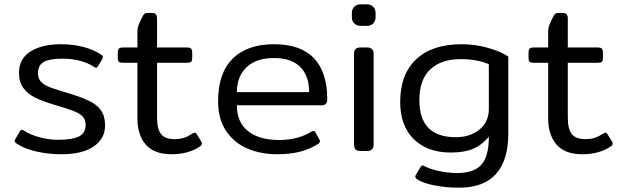

<svg xmlns="http://www.w3.org/2000/svg" viewBox="-20 -700 2888 890"><path d="M58 -34Q48 -40 48 -46Q48 -49 51 -55L72 -91Q77 -99 81 -99Q82 -99 90 -95Q121 -75 164 -63.5Q207 -52 249 -52Q315 -52 346 -67.5Q377 -83 377 -120Q377 -144 364.5 -158.5Q352 -173 323.5 -184.5Q295 -196 233 -214Q176 -231 142 -248Q108 -265 88 -292.5Q68 -320 68 -362Q68 -428 121.5 -461.5Q175 -495 262 -495Q318 -495 366 -482.5Q414 -470 447 -448Q457 -442 457 -435Q457 -432 454 -426L434 -393Q430 -386 426 -386Q421 -386 416 -390Q357 -428 270 -428Q210 -428 183 -413Q156 -398 156 -360Q156 -336 169.5 -321.5Q183 -307 206 -297.5Q229 -288 277 -274L316 -262Q374 -244 406.5 -225Q439 -206 453 -181Q467 -156 467 -118Q467 -58 415 -21.5Q363 15 263 15Q207 15 151.5 3Q96 -9 58 -34Z M617 -152V-409H552Q536 -409 531 -413.5Q526 -418 526 -433V-454Q526 -469 531 -474.5Q536 -480 552 -480H617V-550Q617 -569 622.5 -584Q628 -599 642 -626Q647 -634 651 -637Q655 -640 664 -640H684Q697 -640 702.5 -633.5Q708 -627 708 -614V-480H845Q861 -480 866 -474.5Q871 -469 871 -454V-433Q871 -418 866 -413.5Q861 -409 845 -409H708V-155Q708 -102 726.5 -78.5Q745 -55 790 -55Q815 -55 834 -61.5Q853 -68 874 -82Q880 -85 883 -85Q888 -85 892 -78L913 -44Q916 -38 916 -34Q916 -27 908 -22Q855 15 775 15Q695 15 656 -29.5Q617 -74 617 -152Z M991 -231Q991 -361 1058.5 -428Q1126 -495 1250 -495Q1373 -495 1435 -430.5Q1497 -366 1497 -239Q1497 -212 1471 -212H1078Q1078 -133 1130 -92Q1182 -51 1274 -51Q1361 -51 1424 -90Q1430 -93 1433 -93Q1439 -93 1442 -86L1461 -53Q1463 -50 1463 -45Q1463 -38 1455 -33Q1415 -8 1369.5 3.5Q1324 15 1265 15Q1190 15 1128 -11Q1066 -37 1028.5 -92.5Q991 -148 991 -231ZM1413 -273Q1413 -348 1372 -389.5Q1331 -431 1250 -431Q1167 -431 1122.5 -388Q1078 -345 1078 -273Z M1611 -620V-640Q1611 -657 1622 -668.5Q1633 -680 1652 -680H1680Q1699 -680 1710 -668.5Q1721 -657 1721 -640V-620Q1721 -603 1710 -591.5Q1699 -580 1680 -580H1652Q1633 -580 1622 -591.5Q1611 -603 1611 -620ZM1621 -30V-450Q1621 -465 1628 -472.5Q1635 -480 1651 -480H1681Q1712 -480 1712 -450V-30Q1712 0 1681 0H1651Q1635 0 1628 -7.5Q1621 -15 1621 -30Z M1918 134Q1900 123 1907 112L1929 75Q1933 67 1938 67Q1941 67 1947 70Q1974 84 2015.5 93Q2057 102 2100 102Q2177 102 2211.5 63.5Q2246 25 2246 -66Q2213 -27 2172.5 -10Q2132 7 2069 7Q1961 7 1898 -55Q1835 -117 1835 -228Q1835 -355 1909 -425Q1983 -495 2120 -495Q2181 -495 2240.5 -478.5Q2300 -462 2336 -438V-78Q2336 42 2279.5 106Q2223 170 2107 170Q2049 170 1997 160Q1945 150 1918 134ZM2246 -195V-402Q2224 -413 2189 -419.5Q2154 -426 2117 -426Q2025 -426 1974.5 -378.5Q1924 -331 1924 -235Q1924 -64 2093 -64Q2159 -64 2202.5 -99.5Q2246 -135 2246 -195Z M2521 -152V-409H2456Q2440 -409 2435 -413.5Q2430 -418 2430 -433V-454Q2430 -469 2435 -474.5Q2440 -480 2456 -480H2521V-550Q2521 -569 2526.5 -584Q2532 -599 2546 -626Q2551 -634 2555 -637Q2559 -640 2568 -640H2588Q2601 -640 2606.5 -633.5Q2612 -627 2612 -614V-480H2749Q2765 -480 2770 -474.5Q2775 -469 2775 -454V-433Q2775 -418 2770 -413.5Q2765 -409 2749 -409H2612V-155Q2612 -102 2630.5 -78.5Q2649 -55 2694 -55Q2719 -55 2738 -61.5Q2757 -68 2778 -82Q2784 -85 2787 -85Q2792 -85 2796 -78L2817 -44Q2820 -38 2820 -34Q2820 -27 2812 -22Q2759 15 2679 15Q2599 15 2560 -29.5Q2521 -74 2521 -152Z"/></svg>

Font: Mitr Light
Style: Regular
Weight: 300
Designer: Thanarat Vachiruckul
Foundry: Cadson Demak
Version: Version 1.002